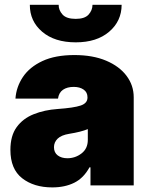

<svg xmlns="http://www.w3.org/2000/svg" viewBox="-20 -786 631 814"><path d="M201.7 8.5Q123.6 8.5 73.9 -30.4Q24.1 -69.2 24.1 -150.6Q24.1 -210.6 50.8 -247.2Q77.4 -283.7 122.9 -301.8Q168.3 -320 224.4 -323.9Q293.3 -328.8 322.1 -338.6Q350.9 -348.4 350.9 -372.2V-373.6Q350.9 -394.9 334.5 -406.2Q318.2 -417.6 292.6 -417.6Q264.6 -417.6 247 -405.4Q229.4 -393.1 225.9 -367.9H45.5Q49 -417.6 77.2 -459.7Q105.5 -501.8 159.8 -527.2Q214.1 -552.6 295.5 -552.6Q373.6 -552.6 429.9 -528.8Q486.2 -505 516.5 -464.5Q546.9 -424 546.9 -373.6V0H363.6V-76.7H359.4Q334.5 -30.9 294.7 -11.2Q255 8.5 201.7 8.5ZM265.6 -115.1Q299 -115.1 325.6 -135.5Q352.3 -155.9 352.3 -193.2V-238.6Q323.2 -226.6 274.1 -218.8Q240.1 -213.4 224.4 -198.2Q208.8 -182.9 208.8 -161.9Q208.8 -139.2 224.8 -127.1Q240.8 -115.1 265.6 -115.1ZM372.2 -765.6H495.7Q495.4 -696.4 442.8 -651.5Q390.3 -606.5 301.1 -606.5Q211.3 -606.5 158.7 -651.5Q106.2 -696.4 106.5 -765.6H228.7Q228.3 -743.3 244.9 -724.6Q261.4 -706 301.1 -706Q339.1 -706 355.5 -724.1Q371.8 -742.2 372.2 -765.6Z"/></svg>

Font: Inter UI Black
Style: Regular
Weight: 900
Designer: Rasmus Andersson
Foundry: rsms
Version: 3.2;8d6f07862